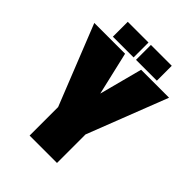

<svg xmlns="http://www.w3.org/2000/svg" viewBox="-221 -852 957 957"><g transform="rotate(45 257.5 -373.5)"><path d="M418 -642V-747H271V-642ZM254 -642V-747H108V-642ZM521 -625H324L264 -397L211 -625H-6L163 -201V0H356V-201Z"/></g></svg>

Font: Blinker Headline
Style: Regular
Weight: 900
Width: 4
Designer: Juergen Huber
Foundry: supertype
Version: Version 1.015;PS 1.15;hotconv 1.0.88;makeotf.lib2.5.647800